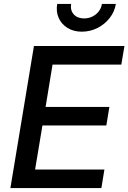

<svg xmlns="http://www.w3.org/2000/svg" viewBox="-20 -963 657 983"><path d="M33.2 0 153.8 -727.5H617.2L601.1 -632.3H249L213.4 -415.5H540L524.4 -320.8H197.3L159.7 -95.2H514.6L499 0ZM398.9 -800.8Q356.9 -800.8 325.9 -819.8Q294.9 -838.9 280.5 -871.1Q266.1 -903.3 272.9 -942.9H344.2Q338.9 -910.2 357.7 -889.4Q376.5 -868.7 410.6 -868.7Q433.6 -868.7 452.9 -878.2Q472.2 -887.7 485.4 -904.5Q498.5 -921.4 502 -942.9H573.2Q566.9 -903.3 541.5 -870.8Q516.1 -838.4 478.8 -819.6Q441.4 -800.8 398.9 -800.8Z"/></svg>

Font: Inter 17pt Medium
Style: Italic
Weight: 500
Italic angle: -9.3988°
Version: Version 4.001;git-66647c0bb